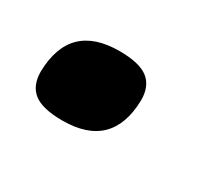

<svg xmlns="http://www.w3.org/2000/svg" viewBox="-45 -220 350 307"><g transform="rotate(30 129.5 -66.0)"><path d="M15 -46Q17 -137 108 -137Q145 -137 161 -124.5Q177 -112 177 -86Q175 5 84 5Q47 5 31 -7.5Q15 -20 15 -46Z"/></g></svg>

Font: Georama Extended SemiBold
Style: Italic
Weight: 600
Width: 7
Italic angle: -9°
Designer: Jean-Baptiste Levee
Foundry: Production Type
Version: Version 1.000